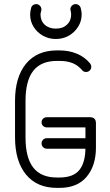

<svg xmlns="http://www.w3.org/2000/svg" viewBox="-20 -909 535 933"><path d="M207.5 -290Q196.8 -290 189.4 -297.1Q182 -304.1 182 -314.5Q182 -325.2 189.4 -332.3Q196.8 -339.4 207.5 -339.4H417Q446.2 -339.4 446.2 -310.1V-191.5Q446.2 -104.2 401.1 -50.1Q356 4 269 4H256.6Q159.6 4 106.3 -60.9Q53 -125.8 53 -241.9V-418.1Q53 -534.2 106.3 -599.1Q159.6 -664 256.6 -664H269Q314.8 -664 352.7 -648.4Q390.6 -632.9 417 -601.8Q423.5 -593.2 423.5 -584.1Q423.5 -573.8 416.1 -566.5Q408.8 -559.2 398 -559.2Q386.5 -559.2 379.6 -567.5Q360.1 -590.8 333.6 -601.9Q307.1 -613 269 -613H256.6Q179.6 -613 141.8 -565.1Q104 -517.2 104 -418.1V-241.9Q104 -142.4 141.8 -94.4Q179.6 -46.4 256.6 -46.4H269Q336.2 -46.4 365.8 -83.1Q395.2 -119.9 395.2 -191.5V-290ZM207.5 -186.4Q196.8 -186.4 189.4 -193.8Q182 -201.1 182 -211.9Q182 -222.6 189.4 -230Q196.8 -237.4 207.5 -237.4H420.8Q431.1 -237.4 438.7 -230Q446.2 -222.6 446.2 -211.9Q446.2 -201.1 438.7 -193.8Q431.1 -186.4 420.8 -186.4ZM323.9 -854.5Q323.1 -857 322.6 -859.1Q322 -861.1 322 -863.6Q322 -873.8 329.4 -881.4Q336.8 -889.1 347.5 -889.1Q355.8 -889.1 362.2 -884.5Q368.6 -879.9 371.5 -872.8Q373.6 -865.6 375.2 -856.1Q376.8 -846.6 376.8 -838.5Q376.8 -806.5 359.8 -779.2Q342.9 -751.9 314.6 -735.7Q286.2 -719.5 251.6 -719.5Q217 -719.5 188.7 -735.4Q160.4 -751.2 143.4 -778.4Q126.5 -805.5 126.5 -838.5Q126.5 -846.6 127.9 -855.2Q129.2 -863.8 131.2 -870.1Q133.1 -878.8 140.1 -883.9Q147.1 -889.1 155.8 -889.1Q166.1 -889.1 173.7 -881.4Q181.2 -873.8 181.2 -863Q181.2 -861.5 180.9 -859.9Q180.5 -858.2 180.5 -857.1Q178.5 -851.5 177.7 -845.8Q176.9 -840 176.9 -838.5Q176.9 -807.8 197.4 -788.8Q218 -769.9 251.6 -769.9Q285.2 -769.9 305.5 -789.1Q325.8 -808.4 325.8 -838.5Q325.8 -842.6 325.1 -846.7Q324.5 -850.8 323.9 -854.5Z"/></svg>

Font: Libertine-Super Thin
Style: Regular
Weight: 100
Designer: Bastien Sozeau
Foundry: NBR — Bastien Sozeau
Version: Version 2.003;gftools[0.9.33]